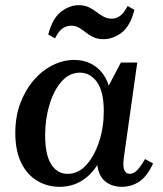

<svg xmlns="http://www.w3.org/2000/svg" viewBox="-20 -710 629 740"><path d="M39 -198Q39 -261 58.5 -312.5Q78 -364 110.5 -401.5Q143 -439 183.5 -459Q224 -479 266 -479Q299 -479 325.5 -467Q352 -455 371 -432.5Q390 -410 399 -380L446 -469H509L457 -100Q453 -67 459.5 -53.5Q466 -40 480 -40Q496 -40 510.5 -56Q525 -72 539 -97L570 -80Q546 -29 516 -9.5Q486 10 450 10Q411 10 385.5 -11Q360 -32 355 -74Q329 -33 292 -11.5Q255 10 210 10Q162 10 123 -13.5Q84 -37 61.5 -83Q39 -129 39 -198ZM154 -188Q154 -113 177.5 -76.5Q201 -40 240 -40Q282 -40 313 -74.5Q344 -109 362 -164Q380 -219 380 -281Q380 -357 354 -393.5Q328 -430 288 -430Q247 -430 217 -395.5Q187 -361 170.5 -306Q154 -251 154 -188ZM472 -687 498 -672Q482 -609 448.5 -584Q415 -559 379 -559Q356 -559 339.5 -567Q323 -575 310 -585.5Q297 -596 284 -603.5Q271 -611 253 -611Q238 -611 222.5 -601.5Q207 -592 192 -562L166 -577Q182 -639 215 -664.5Q248 -690 283 -690Q306 -690 322.5 -682Q339 -674 352.5 -663.5Q366 -653 380 -645.5Q394 -638 412 -638Q426 -638 441 -647.5Q456 -657 472 -687Z"/></svg>

Font: Brygada 1918 SemiBold
Style: Italic
Weight: 600
Italic angle: -8°
Designer: Mateusz Machalski | Borys Kosmynka | Przemek Hoffer
Foundry: NIEPODLEGLA 2018
Version: Version 3.006